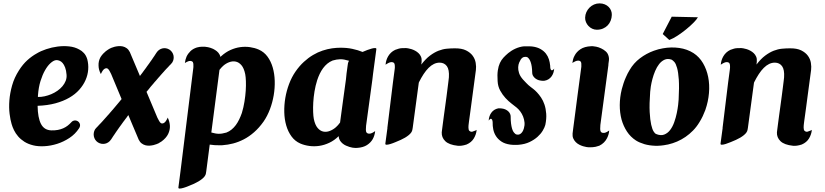

<svg xmlns="http://www.w3.org/2000/svg" viewBox="-20 -838 4786 1114"><path d="M424.8 -137.7Q436 -133.8 441.4 -123.5Q446.8 -113.3 442.9 -102.1Q442.9 -101.1 442.4 -100.6Q441.4 -98.1 440.4 -96.7Q439.5 -95.2 438.5 -93.3Q416.5 -59.6 382.6 -37.4Q348.6 -15.1 311.5 -3.4Q274.4 8.3 237.8 10.3Q201.2 12.2 173.3 5.4Q143.1 -2 121.6 -15.6Q100.1 -29.3 85.2 -46.6Q70.3 -64 61.3 -82.5Q52.2 -101.1 47.4 -118.2Q40 -142.1 35.6 -178Q31.2 -213.9 34.4 -255.6Q37.6 -297.4 50.3 -342.5Q63 -387.7 90.3 -430.2Q112.3 -464.8 138.4 -488.5Q164.6 -512.2 192.9 -527.8Q216.3 -542 248.3 -552.7Q280.3 -563.5 314.5 -567.9Q348.6 -572.3 381.3 -568.8Q414.1 -565.4 439.9 -550.8Q454.6 -543.5 467 -530Q479.5 -516.6 486.3 -494.6Q494.1 -464.8 491.7 -433.8Q489.3 -402.8 476.3 -373.3Q463.4 -343.8 439.9 -317.4Q416.5 -291 381.8 -271Q347.2 -251 301.3 -238.5Q255.4 -226.1 198.2 -224.1Q199.2 -154.8 217.8 -118.9Q236.3 -83 277.8 -81.5Q298.8 -81.1 315.7 -84.2Q332.5 -87.4 346.4 -93.5Q360.4 -99.6 372.1 -108.6Q383.8 -117.7 394 -128.9L396 -130.9L398.4 -133.3Q403.8 -137.2 410.6 -138.7Q417 -140.1 424.8 -137.7ZM199.7 -275.4Q218.8 -274.9 238.8 -279.3Q258.8 -283.7 277.8 -291.7Q296.9 -299.8 313.5 -311.5Q330.1 -323.2 342.3 -337.6Q354.5 -352.1 361.1 -368.9Q367.7 -385.7 366.2 -404.3Q364.3 -429.7 357.9 -446.3Q351.6 -462.9 343.3 -472.4Q335 -481.9 325.4 -485.6Q315.9 -489.3 308.1 -489.3Q307.1 -489.3 306.2 -489Q305.2 -488.8 304.2 -488.8Q302.2 -488.8 301.3 -488.3H300.8Q288.1 -485.4 272.2 -470.9Q256.3 -456.5 241.5 -430.7Q226.6 -404.8 215.1 -368.2Q203.6 -331.5 200.2 -284.2Q200.2 -281.7 200.2 -279.8Q200.2 -277.8 199.7 -275.4Z M962.9 -550.3Q972.2 -544.4 978.3 -535.4Q984.4 -526.4 986.6 -516.4Q988.8 -506.3 987.1 -495.6Q985.4 -484.9 979.5 -475.6Q976.6 -471.2 972.2 -466.8L971.7 -466.3Q971.7 -465.8 971.4 -465.8Q971.2 -465.8 971.2 -465.3Q970.2 -464.8 967.8 -462.4Q965.3 -460 962.4 -456.8Q959.5 -453.6 955.6 -449.2Q951.7 -445.3 946.8 -440.2Q941.9 -435.1 936.5 -429.2Q934.1 -425.8 931.2 -422.9Q928.2 -419.9 925.3 -416.5Q922.4 -413.1 919.2 -409.7Q916 -406.2 912.6 -402.3Q909.2 -398.4 906 -394.5Q902.8 -390.6 898.9 -386.7Q895.5 -382.8 892.1 -378.7Q888.7 -374.5 884.8 -370.1Q880.9 -366.2 877.2 -361.8Q873.5 -357.4 869.6 -352.5Q865.7 -348.1 861.8 -343.5Q857.9 -338.9 854 -334.5Q850.1 -329.1 846.2 -324.5Q842.3 -319.8 838.4 -314.9Q835.9 -312.5 834.2 -310.1Q832.5 -307.6 830.1 -305.2L893.1 -155.3Q904.3 -131.8 911.6 -125.2Q918.9 -118.7 930.2 -124Q937 -127.9 940.9 -133.5Q944.8 -139.2 945.8 -141.1Q948.2 -144.5 950.2 -148.9Q952.1 -153.3 953.1 -155.8L953.6 -154.8Q964.4 -131.8 965.8 -107.9Q966.8 -84 955.6 -60.5Q944.3 -37.1 916.5 -16.6H916Q912.1 -14.2 908.9 -12.2Q905.8 -10.3 903.3 -8.8L902.8 -8.3L902.3 -7.8L901.4 -7.3Q897.5 -5.4 889.2 -2Q880.9 1.5 870.4 3.9Q859.9 6.3 847.7 7.1Q835.4 7.8 824 4.9Q812.5 2 802 -5.9Q791.5 -13.7 784.7 -27.8Q782.2 -33.7 774.2 -52.7Q766.1 -71.8 754.4 -99.6Q753.9 -101.1 752.9 -103L724.6 -170.4Q721.7 -166 718.5 -161.9Q715.3 -157.7 712.4 -153.3Q710.4 -150.9 708.7 -148.7Q707 -146.5 705.1 -144Q703.6 -141.6 701.9 -139.4Q700.2 -137.2 698.2 -134.8Q694.8 -130.4 691.7 -126Q688.5 -121.6 685.5 -117.2Q682.1 -112.8 679.2 -108.6Q676.3 -104.5 673.3 -100.6Q662.1 -84.5 652.8 -71.3Q648.4 -64.5 644.5 -58.8Q640.6 -53.2 637.2 -48.3Q633.8 -43.5 631.6 -39.6Q629.4 -35.6 627.4 -33.2Q626 -31.2 625 -29.3Q624.5 -28.3 624 -28.3Q617.7 -18.6 608.6 -12.5Q599.6 -6.3 589.4 -4.2Q579.1 -2 568.4 -3.9Q557.6 -5.9 548.3 -11.7Q538.6 -18.1 532.7 -27.1Q526.9 -36.1 524.7 -46.4Q522.5 -56.6 524.2 -67.4Q525.9 -78.1 531.7 -87.9Q534.7 -92.3 538.6 -96.2L543 -100.6Q545.4 -103 548.3 -106.2Q551.3 -109.4 555.2 -113.8Q559.1 -117.7 564 -122.8Q568.8 -127.9 574.2 -133.8Q579.6 -139.6 585.4 -146.5Q591.3 -153.3 598.1 -160.6Q601.6 -164.6 604.7 -168.2Q607.9 -171.9 611.8 -175.8Q615.2 -179.7 618.7 -184.1Q622.1 -188.5 626 -192.4Q627.9 -194.8 629.6 -196.8Q631.3 -198.7 633.8 -201.2L641.1 -210Q645 -214.8 648.9 -219.2Q652.8 -223.6 656.7 -228.5Q664.1 -236.8 671.1 -245.6Q678.2 -254.4 685.5 -263.2L625 -408.2Q619.6 -419.9 615.2 -427.2Q610.8 -434.6 606.7 -438.2Q602.5 -441.9 598.1 -442.1Q593.8 -442.4 587.9 -439.5Q581.1 -435.5 577.1 -429.7Q573.2 -423.8 572.3 -422.4Q570.3 -418.9 568.4 -415Q566.4 -411.1 565.4 -408.7L564 -410.6Q552.2 -433.6 551.8 -457Q550.3 -482.9 563 -506.3Q570.8 -518.6 578.9 -526.9Q586.9 -535.2 593.8 -540.8Q600.6 -546.4 606.2 -549.6Q611.8 -552.7 615.2 -555.2Q618.2 -557.1 626.2 -560.5Q634.3 -564 645 -566.7Q655.8 -569.3 668.2 -570.3Q680.7 -571.3 692.6 -568.6Q704.6 -565.9 715.3 -558.1Q726.1 -550.3 733.4 -535.6Q735.8 -529.8 743.9 -510.7Q752 -491.7 763.7 -463.9L792 -397Q793.9 -399.9 795.9 -402.6Q797.9 -405.3 800.3 -408.2Q804.2 -413.1 807.4 -417.5Q810.5 -421.9 814 -426.8L827.1 -444.3Q830.1 -448.7 833 -452.9Q835.9 -457 838.9 -460.9Q841.8 -464.8 844.7 -468.8Q847.7 -472.7 850.1 -476.6Q852.5 -480.5 855 -483.6Q857.4 -486.8 859.9 -490.2Q864.3 -497.1 868.2 -502.7Q872.1 -508.3 875.5 -513.2Q878.4 -518.1 880.9 -521.7Q883.3 -525.4 885.3 -528.3Q887.2 -531.2 887.7 -532.2L888.7 -533.2Q894.5 -542.5 903.3 -548.6Q912.1 -554.7 922.1 -557.1Q932.1 -559.6 942.6 -557.9Q953.1 -556.2 962.9 -550.3Z M1481.4 -550.3Q1512.2 -536.6 1532.2 -509.3Q1552.2 -481.9 1562.5 -446Q1572.8 -410.2 1574 -368.7Q1575.2 -327.1 1568.1 -285.2Q1561 -243.2 1546.1 -203.9Q1531.2 -164.6 1509.3 -132.8Q1483.4 -96.2 1454.3 -70.8Q1425.3 -45.4 1394.5 -29.5Q1363.8 -13.7 1332.8 -5.6Q1301.8 2.4 1272 4.4Q1270 4.9 1266.6 4.9H1264.2H1253.9Q1225.1 5.4 1196.8 1L1176.8 155.3Q1175.8 158.7 1175.8 160.9Q1175.8 163.1 1175.3 164.6Q1174.8 166.5 1174.8 168Q1172.4 184.1 1153.1 199.7Q1133.8 215.3 1106 228Q1091.8 233.9 1075.7 240.7Q1059.6 247.6 1045.7 251.7Q1031.7 255.9 1022.9 256.1Q1014.2 256.3 1015.1 249.5L1027.3 155.3L1101.6 -443.8Q1102.1 -446.8 1102.1 -449.2Q1102.1 -451.7 1102.1 -454.1Q1103 -470.2 1099.4 -476.8Q1095.7 -483.4 1085 -484.4Q1077.1 -484.9 1070.8 -481.9Q1064.5 -479 1062.5 -478Q1060.1 -477.1 1057.6 -475.3Q1055.2 -473.6 1052.7 -472.2Q1053.7 -481.9 1056.2 -491.5Q1058.6 -501 1062.5 -509.8Q1070.8 -527.3 1085.2 -541.3Q1099.6 -555.2 1122.1 -562.5Q1139.2 -566.9 1150.6 -566.9Q1162.1 -566.9 1168.5 -566.9Q1173.3 -566.9 1187 -564.2Q1200.7 -561.5 1215.8 -554.7Q1215.8 -554.7 1217.8 -553.7Q1228.5 -548.3 1238.3 -540.5Q1248 -532.7 1253.9 -521.5Q1257.3 -515.6 1258.8 -507.8Q1260.3 -508.8 1261.5 -510.3Q1262.7 -511.7 1264.2 -512.7Q1289.1 -535.2 1317.1 -547.9Q1345.2 -560.5 1373.8 -564.5Q1402.3 -568.4 1430.2 -564.5Q1458 -560.5 1481.4 -550.3ZM1383.3 -182.6Q1393.1 -214.8 1398.4 -248.3Q1403.8 -281.7 1405.8 -312Q1407.7 -342.3 1406.7 -367.2Q1405.8 -392.1 1402.8 -407.7Q1395.5 -442.9 1380.6 -460Q1365.7 -477.1 1347.4 -480.7Q1329.1 -484.4 1309.6 -477.1Q1290 -469.7 1274.4 -455.6Q1269 -450.7 1263.9 -445.1Q1258.8 -439.5 1253.4 -432.6L1206.1 -69.3Q1218.3 -65.9 1228.3 -64Q1238.3 -62 1248.3 -61.8Q1258.3 -61.5 1268.8 -63.2Q1279.3 -64.9 1293.5 -68.8Q1310.1 -75.2 1323.7 -86.4Q1337.4 -97.7 1348.4 -112.5Q1359.4 -127.4 1367.9 -145.3Q1376.5 -163.1 1383.3 -182.6Z M2104 -108.4Q2101.6 -83 2104.5 -73.5Q2107.4 -64 2120.1 -62.5Q2127.9 -62 2134.3 -64.7Q2140.6 -67.4 2142.6 -68.4Q2144.5 -69.3 2147 -71Q2149.4 -72.8 2151.9 -74.2Q2154.3 -76.2 2156.7 -77.6Q2154.3 -52.2 2142.6 -30.8Q2130.9 -10.3 2109.1 3.7Q2087.4 17.6 2053.7 20Q2048.3 20.5 2044.2 20.3Q2040 20 2036.6 20Q2033.2 20 2025.4 18.8Q2017.6 17.6 2007.8 14.6Q1998 11.7 1987.3 6.8Q1976.6 2 1967.5 -5.6Q1958.5 -13.2 1952.1 -23.4Q1945.8 -33.7 1944.8 -47.9Q1919.9 -23.4 1891.1 -9.8Q1862.3 3.9 1832.8 8.3Q1803.2 12.7 1774.7 8.8Q1746.1 4.9 1722.2 -5.4Q1691.4 -19 1671.4 -46.4Q1651.4 -73.7 1640.9 -109.6Q1630.4 -145.5 1629.4 -187Q1628.4 -228.5 1635.5 -270.3Q1642.6 -312 1657.5 -351.3Q1672.4 -390.6 1694.3 -422.4Q1717.3 -455.6 1743.2 -479.2Q1769 -502.9 1796.4 -519Q1823.7 -535.2 1851.6 -544.4Q1879.4 -553.7 1906.7 -557.6Q1907.7 -557.6 1908.9 -557.9Q1910.2 -558.1 1911.6 -558.1Q1932.1 -561 1952.6 -561H1954.1Q1991.7 -561.5 2024.7 -554.4Q2057.6 -547.4 2083.5 -536.6Q2097.2 -542.5 2111.8 -548.1Q2126.5 -553.7 2138.2 -556.6Q2149.9 -559.6 2157.2 -559.1Q2164.6 -558.6 2163.6 -552.7L2144.5 -409.7L2140.6 -376.5ZM1929.2 -100.1Q1941.4 -110.8 1953.1 -127Q1957 -155.3 1961.4 -188.7Q1965.8 -222.2 1970.5 -255.9Q1975.1 -289.6 1979.5 -321.3Q1983.9 -353 1987.3 -377.9L1990.7 -411.6Q1992.7 -425.3 1994.1 -436.3Q1995.6 -447.3 1996.6 -455.1Q1998 -463.9 1999 -471.2Q2000.5 -477.5 2004.9 -485.4Q1989.3 -489.7 1977.5 -492.2Q1965.8 -494.6 1954.1 -494.1H1953.6H1951.7Q1942.4 -493.7 1932.4 -492.2Q1922.4 -490.7 1909.7 -486.8Q1893.1 -480 1879.4 -468.8Q1865.7 -457.5 1854.7 -442.6Q1843.8 -427.7 1835.2 -409.9Q1826.7 -392.1 1820.3 -372.6Q1810.1 -340.3 1804.7 -307.1Q1799.3 -273.9 1797.6 -243.7Q1795.9 -213.4 1796.9 -188.2Q1797.9 -163.1 1800.8 -147.9Q1808.1 -112.8 1823 -95.5Q1837.9 -78.1 1856.2 -74.5Q1874.5 -70.8 1893.8 -78.4Q1913.1 -85.9 1929.2 -100.1Z M2740.7 -81.5Q2744.6 -83.5 2745.6 -84.5Q2743.2 -58.1 2729.2 -34.9Q2715.3 -11.7 2687 0.5Q2671.9 5.4 2659.2 7.1Q2646.5 8.8 2636.2 7.8Q2585.4 2.4 2563.5 -19Q2541.5 -40.5 2543 -70.3Q2543 -71.3 2544.7 -84.2Q2546.4 -97.2 2549.1 -118.2Q2551.8 -139.2 2555.4 -166Q2559.1 -192.9 2563 -221.2Q2566.9 -249.5 2570.6 -277.3Q2574.2 -305.2 2577.1 -328.4Q2580.1 -351.6 2582 -367.7Q2584 -383.8 2584.5 -389.2Q2587.4 -434.1 2572.8 -454.1Q2558.1 -474.1 2531.2 -474.6Q2513.7 -474.6 2497.6 -466.8Q2481.4 -459 2466.6 -444.1Q2451.7 -429.2 2437.7 -408Q2423.8 -386.7 2410.6 -360.4V-359.9Q2409.7 -357.9 2409.7 -356.9L2374.5 -95.7Q2374 -91.3 2373 -87.9Q2372.6 -85.9 2372.6 -85Q2370.1 -69.3 2351.3 -54Q2332.5 -38.6 2305.2 -26.4Q2291.5 -20.5 2275.4 -13.7Q2259.3 -6.8 2245.8 -2.7Q2232.4 1.5 2223.6 1.7Q2214.8 2 2215.8 -4.9L2228 -95.7H2227.5L2259.8 -358.9L2269.5 -432.6Q2270.5 -437 2270.5 -440.9Q2270.5 -444.8 2271 -448.2Q2271.5 -463.9 2267.8 -470.2Q2264.2 -476.6 2253.9 -477.5Q2246.1 -478 2240 -475.3Q2233.9 -472.7 2231.9 -471.7Q2227.1 -469.2 2222.7 -466.3Q2220.2 -464.4 2217.8 -462.9H2217.3V-464.4Q2219.7 -490.2 2231.9 -511.2Q2238.8 -522.9 2248.8 -532.5Q2258.8 -542 2272.9 -548.8Q2296.4 -558.1 2312.3 -558.6Q2328.1 -559.1 2335.9 -559.1Q2339.4 -559.1 2347.9 -557.6Q2356.4 -556.2 2366.9 -553Q2377.4 -549.8 2388.4 -543.9Q2399.4 -538.1 2408.4 -529.5Q2417.5 -521 2422.6 -509Q2427.7 -497.1 2426.3 -481Q2425.8 -478 2425.5 -473.4Q2425.3 -468.8 2424.3 -463.4Q2449.7 -496.6 2474.9 -515.4Q2500 -534.2 2524.4 -543.7Q2548.8 -553.2 2572.5 -555.4Q2596.2 -557.6 2618.2 -557.6Q2658.7 -558.1 2683.8 -545.7Q2709 -533.2 2722.7 -514.4Q2736.3 -495.6 2740 -473.4Q2743.7 -451.2 2741.2 -431.6Q2729.5 -346.2 2720.7 -278.3Q2716.8 -249.5 2713.1 -221.4Q2709.5 -193.4 2706.3 -170.9Q2703.1 -148.4 2701.2 -134Q2699.2 -119.6 2699.2 -117.7Q2698.7 -113.8 2698.2 -108.2Q2697.8 -102.5 2698 -97.2Q2698.2 -91.8 2699.2 -86.9Q2700.2 -82 2702.6 -79.6Q2711.4 -71.3 2721.2 -74.2Q2731 -77.1 2740.7 -81.5Z M3067.9 -416.5Q3067.4 -437 3065.2 -451.7Q3063 -466.3 3059.3 -476.8Q3055.7 -487.3 3051.3 -493.9Q3046.9 -500.5 3042 -504.4Q3042 -504.4 3041.5 -504.9L3041 -505.4Q3034.7 -509.3 3022.9 -507.8Q3011.2 -506.3 3002 -493.7Q2997.6 -486.8 2992.4 -475.1Q2987.3 -463.4 2986.6 -448Q2985.8 -432.6 2991.5 -414.6Q2997.1 -396.5 3013.7 -377.4Q3016.6 -374.5 3021.7 -368.9Q3026.9 -363.3 3033 -356.9Q3039.1 -350.6 3045.9 -344.2Q3052.7 -337.9 3059.6 -333Q3064 -329.6 3074 -322Q3084 -314.5 3095.7 -302Q3107.4 -289.6 3119.4 -272Q3131.3 -254.4 3139.2 -231Q3147 -207.5 3149.2 -178.2Q3151.4 -148.9 3144 -113.3Q3140.1 -98.6 3128.9 -79.8Q3117.7 -61 3098.6 -43.9Q3079.6 -26.9 3052.5 -13.9Q3025.4 -1 2989.7 2Q2986.3 2.4 2983.4 2.4Q2981 2.4 2977.5 2.7Q2974.1 2.9 2971.7 2.4Q2970.7 2.4 2970.2 2.7Q2969.7 2.9 2969.2 2.9Q2968.8 2.4 2968.3 2.4H2967.8Q2961.4 2.4 2955.8 2.4Q2950.2 2.4 2944.8 1.5Q2943.4 1.5 2942.4 1.2Q2941.4 1 2940.4 1Q2909.2 -3.4 2889.2 -16.8Q2869.1 -30.3 2857.7 -48.3Q2846.2 -66.4 2842 -87.2Q2837.9 -107.9 2838.4 -126.5V-129.9Q2837.4 -139.2 2835 -143.6Q2832.5 -147.9 2829.3 -148.7Q2826.2 -149.4 2822.5 -146.5Q2818.8 -143.6 2815.4 -138.7V-139.6Q2816.4 -151.9 2820.1 -163.1Q2823.7 -174.3 2830.6 -183.8Q2837.4 -193.4 2847.4 -200Q2857.4 -206.5 2871.1 -209.5Q2876 -209.5 2881.3 -209.5Q2886.7 -209.5 2892.1 -208.5Q2904.8 -207 2914.3 -202.1Q2923.8 -197.3 2930.2 -190.9Q2936.5 -184.6 2939.7 -177Q2942.9 -169.4 2942.9 -163.1V-162.1Q2942.9 -138.7 2945.1 -121.6Q2947.3 -104.5 2950.7 -92.8Q2954.1 -81.1 2958.7 -73.7Q2963.4 -66.4 2968.8 -62.5Q2968.8 -62 2969.2 -62Q2969.2 -62 2969.7 -61Q2970.7 -60.5 2972.9 -59.3Q2975.1 -58.1 2979 -57.1Q2982.9 -56.2 2988.3 -56.9Q2993.7 -57.6 2999.3 -61.3Q3004.9 -64.9 3010.3 -72.3Q3015.6 -79.6 3019.5 -92.8Q3024.9 -110.4 3023.2 -127.9Q3021.5 -145.5 3015.1 -161.6Q3008.8 -177.7 2998.8 -191.2Q2988.8 -204.6 2977.5 -213.9Q2966.3 -223.1 2948.2 -236.8Q2930.2 -250.5 2912.8 -269.3Q2895.5 -288.1 2882.1 -312.5Q2868.7 -336.9 2867.2 -367.7Q2864.7 -404.3 2868.4 -429.4Q2872.1 -454.6 2880.4 -472.4Q2888.7 -490.2 2900.9 -503.4Q2913.1 -516.6 2928.7 -529.8Q2936.5 -536.1 2947 -543Q2957.5 -549.8 2969.7 -555.4Q2981.9 -561 2995.1 -564.7Q3008.3 -568.4 3021 -569.3H3021.5H3024.4H3024.9H3042H3043Q3049.3 -569.3 3055.4 -569.1Q3061.5 -568.8 3066.9 -568.4L3067.4 -567.9H3069.3H3070.3H3070.8Q3098.1 -564 3116.9 -553Q3135.7 -542 3147.5 -526.9Q3159.2 -511.7 3164.8 -493.9Q3170.4 -476.1 3171.9 -458.5Q3171.9 -456.5 3172.4 -455.6V-454.6V-449.7V-449.2Q3173.8 -430.7 3181.2 -430.2Q3188.5 -429.7 3195.3 -439.9V-439Q3194.3 -426.8 3190.7 -415.5Q3187 -404.3 3180.2 -394.8Q3173.3 -385.3 3163.3 -378.7Q3153.3 -372.1 3139.6 -369.6Q3134.8 -369.1 3129.4 -369.1Q3124 -369.1 3118.7 -370.1Q3106 -371.6 3096.4 -376.5Q3086.9 -381.3 3080.6 -387.9Q3074.2 -394.5 3071 -401.6Q3067.9 -408.7 3067.9 -415.5Z M3442.9 -665.5Q3428.7 -665.5 3416.3 -671.4Q3403.8 -677.2 3394.5 -687Q3385.3 -696.8 3379.9 -709.5Q3374.5 -722.2 3375 -735.8Q3375.5 -752.9 3382.3 -767.8Q3389.2 -782.7 3400.4 -793.9Q3411.6 -805.2 3426.5 -811.8Q3441.4 -818.4 3458.5 -818.4Q3475.1 -818.4 3488.8 -812.7Q3502.4 -807.1 3511.7 -797.6Q3521 -788.1 3525.6 -776.1Q3530.3 -764.2 3529.8 -751Q3529.3 -733.9 3523.2 -718.3Q3517.1 -702.6 3505.9 -690.9Q3494.6 -679.2 3478.8 -672.4Q3462.9 -665.5 3442.9 -665.5ZM3514.6 -79.6Q3512.7 -57.1 3502 -36.1Q3495.1 -22.5 3484.1 -11.5Q3473.1 -0.5 3457.5 7.3Q3434.1 15.6 3418.7 16.1Q3403.3 16.6 3395.5 16.6Q3391.6 16.6 3382.8 15.1Q3374 13.7 3363.3 10.5Q3352.5 7.3 3341.1 1.5Q3329.6 -4.4 3320.6 -13.4Q3311.5 -22.5 3306.2 -34.7Q3300.8 -46.9 3302.2 -63.5Q3303.2 -72.8 3305.9 -93.5Q3308.6 -114.3 3312.5 -143.6Q3316.4 -172.9 3321 -208.7Q3325.7 -244.6 3330.8 -284.2Q3335.9 -323.7 3341.6 -365.2Q3347.2 -406.7 3352.5 -447.3Q3353 -449.7 3353 -451.7Q3353 -453.6 3353 -456.1Q3354 -472.2 3350.3 -478.8Q3346.7 -485.4 3335.9 -486.3Q3327.6 -486.3 3321.3 -483.6Q3314.9 -481 3313.5 -480Q3310.1 -478.5 3306.6 -476.3Q3303.2 -474.1 3300.8 -472.7Q3302.2 -483.9 3305.2 -494.4Q3308.1 -504.9 3313.5 -514.6Q3324.7 -537.1 3347.9 -552.5Q3371.1 -567.9 3408.7 -569.8H3417.5H3418H3420.4Q3425.3 -569.8 3439 -567.1Q3452.6 -564.5 3468.3 -557.1Q3482.9 -550.3 3495.4 -539.1Q3507.8 -527.8 3511.7 -509.8Q3514.2 -501 3513.2 -489.7Q3512.7 -486.3 3512.2 -481.7Q3511.7 -477.1 3510.7 -470.7Q3510.7 -468.8 3510.3 -467.8Q3510.3 -464.4 3509.8 -462.4H3510.3L3463.4 -113.3Q3462.4 -100.6 3462.4 -92Q3462.4 -83.5 3464.1 -78.1Q3465.8 -72.8 3469.5 -70.1Q3473.1 -67.4 3479.5 -66.9Q3487.8 -66.4 3494.1 -69.1Q3500.5 -71.8 3502 -72.8Q3504.9 -74.2 3508.3 -76.7Q3511.7 -79.1 3514.2 -80.6Z M4003.9 -529.8Q4037.6 -507.8 4058.8 -471.7Q4080.1 -435.5 4088.9 -391.4Q4097.7 -347.2 4093.5 -298.1Q4089.4 -249 4072.8 -201.2V-200.7Q4065.9 -182.1 4057.4 -164.1Q4048.8 -146 4038.1 -128.9Q4022 -102.1 4001.2 -80.8Q3980.5 -59.6 3957.3 -43.7Q3934.1 -27.8 3908.7 -16.8Q3883.3 -5.9 3857.4 0Q3856.4 0 3856 0.2Q3855.5 0.5 3854.5 0.5Q3853 1 3851.8 1.2Q3850.6 1.5 3849.1 1.5Q3814.9 8.8 3781.7 7.8Q3748.5 6.8 3719.2 -1.5Q3718.3 -2 3717.8 -2Q3717.3 -2 3716.8 -2.4Q3689.9 -10.3 3669.9 -22.9Q3638.2 -43.5 3617.7 -74.7Q3597.2 -106 3586.4 -144Q3575.7 -184.1 3575.9 -228.8Q3576.2 -273.4 3587.4 -319.3V-319.8Q3592.3 -337.9 3598.1 -355.7Q3604 -373.5 3611.8 -390.6Q3616.7 -401.4 3621.8 -411.9Q3627 -422.4 3633.3 -432.1Q3656.2 -471.7 3693.1 -499.8Q3730 -527.8 3773.4 -543.5Q3799.8 -553.2 3826.2 -557.6Q3874.5 -566.4 3920.9 -559.8Q3967.3 -553.2 4003.9 -529.8ZM3917.5 -260.7Q3921.4 -332 3918.5 -375.7Q3915.5 -419.4 3908.4 -444.1Q3901.4 -468.8 3892.6 -478.5Q3883.8 -488.3 3876 -492.2Q3853.5 -499.5 3835.7 -491.5Q3817.9 -483.4 3804.4 -466.3Q3791 -449.2 3781.2 -426Q3771.5 -402.8 3765.4 -379.6Q3759.3 -356.4 3756.1 -336.2Q3752.9 -315.9 3752.4 -305.2Q3747.1 -234.4 3749.5 -188.2Q3752 -142.1 3758.3 -114.5Q3764.6 -86.9 3772.5 -75Q3780.3 -63 3785.6 -61Q3813 -49.3 3833.5 -57.1Q3854 -64.9 3868.4 -84Q3882.8 -103 3892.1 -129.4Q3901.4 -155.8 3906.7 -181.6Q3912.1 -207.5 3914.6 -229.2Q3917 -251 3917.5 -260.7ZM3825.2 -640.6 3877.4 -741.2 4029.3 -737.8Q4022.5 -725.1 4003.9 -706.3Q3985.4 -687.5 3961.4 -668Q3937.5 -648.4 3911.4 -631.3Q3885.3 -614.3 3863.3 -606Z M4685.5 -81.5Q4689.5 -83.5 4690.4 -84.5Q4688 -58.1 4674.1 -34.9Q4660.2 -11.7 4631.8 0.5Q4616.7 5.4 4604 7.1Q4591.3 8.8 4581.1 7.8Q4530.3 2.4 4508.3 -19Q4486.3 -40.5 4487.8 -70.3Q4487.8 -71.3 4489.5 -84.2Q4491.2 -97.2 4493.9 -118.2Q4496.6 -139.2 4500.2 -166Q4503.9 -192.9 4507.8 -221.2Q4511.7 -249.5 4515.4 -277.3Q4519 -305.2 4522 -328.4Q4524.9 -351.6 4526.9 -367.7Q4528.8 -383.8 4529.3 -389.2Q4532.2 -434.1 4517.6 -454.1Q4502.9 -474.1 4476.1 -474.6Q4458.5 -474.6 4442.4 -466.8Q4426.3 -459 4411.4 -444.1Q4396.5 -429.2 4382.6 -408Q4368.7 -386.7 4355.5 -360.4V-359.9Q4354.5 -357.9 4354.5 -356.9L4319.3 -95.7Q4318.8 -91.3 4317.9 -87.9Q4317.4 -85.9 4317.4 -85Q4314.9 -69.3 4296.1 -54Q4277.3 -38.6 4250 -26.4Q4236.3 -20.5 4220.2 -13.7Q4204.1 -6.8 4190.7 -2.7Q4177.2 1.5 4168.5 1.7Q4159.7 2 4160.6 -4.9L4172.9 -95.7H4172.4L4204.6 -358.9L4214.4 -432.6Q4215.3 -437 4215.3 -440.9Q4215.3 -444.8 4215.8 -448.2Q4216.3 -463.9 4212.6 -470.2Q4209 -476.6 4198.7 -477.5Q4190.9 -478 4184.8 -475.3Q4178.7 -472.7 4176.8 -471.7Q4171.9 -469.2 4167.5 -466.3Q4165 -464.4 4162.6 -462.9H4162.1V-464.4Q4164.6 -490.2 4176.8 -511.2Q4183.6 -522.9 4193.6 -532.5Q4203.6 -542 4217.8 -548.8Q4241.2 -558.1 4257.1 -558.6Q4272.9 -559.1 4280.8 -559.1Q4284.2 -559.1 4292.7 -557.6Q4301.3 -556.2 4311.8 -553Q4322.3 -549.8 4333.3 -543.9Q4344.2 -538.1 4353.3 -529.5Q4362.3 -521 4367.4 -509Q4372.6 -497.1 4371.1 -481Q4370.6 -478 4370.4 -473.4Q4370.1 -468.8 4369.1 -463.4Q4394.5 -496.6 4419.7 -515.4Q4444.8 -534.2 4469.2 -543.7Q4493.7 -553.2 4517.3 -555.4Q4541 -557.6 4563 -557.6Q4603.5 -558.1 4628.7 -545.7Q4653.8 -533.2 4667.5 -514.4Q4681.2 -495.6 4684.8 -473.4Q4688.5 -451.2 4686 -431.6Q4674.3 -346.2 4665.5 -278.3Q4661.6 -249.5 4658 -221.4Q4654.3 -193.4 4651.1 -170.9Q4647.9 -148.4 4646 -134Q4644 -119.6 4644 -117.7Q4643.6 -113.8 4643.1 -108.2Q4642.6 -102.5 4642.8 -97.2Q4643.1 -91.8 4644 -86.9Q4645 -82 4647.5 -79.6Q4656.2 -71.3 4666 -74.2Q4675.8 -77.1 4685.5 -81.5Z"/></svg>

Font: Brush Lettering One
Style: Bold Italic
Weight: 400
Italic angle: -7°
Designer: Eben Sorkin
Foundry: Eben Sorkin
Version: Version 1.001